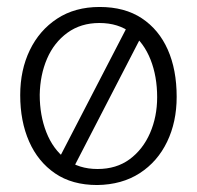

<svg xmlns="http://www.w3.org/2000/svg" viewBox="-20 -518 565 551"><path d="M259 13Q187 13 138 -20.5Q89 -54 63.5 -112Q38 -170 38 -245Q38 -317 65.5 -374Q93 -431 144 -464.5Q195 -498 266 -498Q338 -498 387 -465.5Q436 -433 461.5 -375.5Q487 -318 487 -240Q487 -168 459.5 -111Q432 -54 381 -21Q330 12 259 13ZM260 -33Q314 -33 352 -61Q390 -89 410.5 -136Q431 -183 431 -239Q431 -299 412 -347Q393 -395 356.5 -423.5Q320 -452 265 -452Q212 -452 173.5 -424Q135 -396 115 -349.5Q95 -303 94 -246Q94 -187 113 -138.5Q132 -90 169 -61.5Q206 -33 260 -33ZM186 -27 142 -49 348 -447 388 -418Z"/></svg>

Font: Catamaran Thin ExtraLight
Style: Regular
Weight: 250
Version: Version 2.000